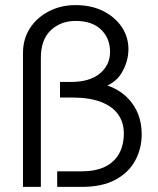

<svg xmlns="http://www.w3.org/2000/svg" viewBox="-20 -732 619 752"><path d="M70 0V-524Q70 -579 97 -621Q124 -663 171 -687.5Q218 -712 276 -712Q338 -712 384.5 -688.5Q431 -665 457 -626Q483 -587 483 -540Q483 -490 455.5 -445Q428 -400 366 -385L341 -410Q432 -400 483.5 -344.5Q535 -289 535 -206Q535 -151 510 -104Q485 -57 433 -28.5Q381 0 300 0H204V-61H300Q354 -61 390.5 -78.5Q427 -96 446 -129.5Q465 -163 465 -210Q465 -252 443 -283.5Q421 -315 376 -332.5Q331 -350 262 -350H215V-411H258Q331 -411 371 -444Q411 -477 411 -529Q411 -582 376 -616Q341 -650 276 -650Q218 -650 179 -613.5Q140 -577 140 -505V0Z"/></svg>

Font: Host Grotesk Light Light
Style: Regular
Weight: 300
Version: Version 1.003